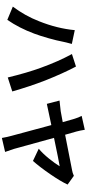

<svg xmlns="http://www.w3.org/2000/svg" viewBox="540 -1396 921 2040"><g transform="rotate(90 1000.0 -375.5)"><path d="M205.1 -330.1Q282.2 -522.5 299.8 -710L446.3 -678.7Q426.8 -607.4 421.9 -580.1Q411.1 -521.5 386.2 -433.1Q361.3 -344.7 336.9 -279.3Q277.3 -119.1 190.4 6.8L49.8 -51.8Q147.5 -181.6 205.1 -330.1ZM699.2 -350.6Q632.8 -534.2 553.7 -679.7L686.5 -722.7Q760.7 -582 835 -394.5Q897.5 -233.4 951.2 -45.9L802.7 2Q752.9 -204.1 699.2 -350.6Z M1689.5 -265.6 1559.6 -327.1Q1610.4 -369.1 1664.1 -435.5Q1717.8 -502 1746.1 -549.8Q1681.6 -539.1 1444.3 -489.3Q1538.1 -143.6 1561.5 -64.5Q1582 -1 1593.8 30.3L1445.3 64.5Q1434.6 2.9 1422.9 -37.1Q1419.9 -46.9 1308.6 -460.9Q1111.3 -418.9 1083 -413.1L1047.9 -547.9Q1106.4 -553.7 1161.1 -560.5Q1256.8 -578.1 1277.3 -582Q1247.1 -686.5 1245.1 -695.3Q1227.5 -753.9 1210.9 -783.2L1358.4 -816.4Q1366.2 -766.6 1377 -726.6Q1380.9 -712.9 1392.6 -672.9Q1404.3 -632.8 1411.1 -607.4Q1787.1 -680.7 1789.1 -681.6Q1815.4 -685.5 1847.7 -700.2L1940.4 -633.8Q1906.2 -559.6 1829.6 -448.2Q1752.9 -336.9 1689.5 -265.6Z"/></g></svg>

Font: GenEi Gothic M Regular
Style: Bold
Weight: 700
Designer: o_tamon (Modified); [Source Han Sans]
Ryoko NISHIZUKA  (kana & ideographs); Paul D. Hunt (Latin, Greek & Cyrillic); Wenl
Version: Version 1.1a;Original Version 1.004